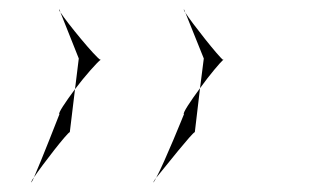

<svg xmlns="http://www.w3.org/2000/svg" viewBox="-20 -523 693 407"><path d="M46 -136C46 -136 49 -139 52 -147C48 -142 46 -137 46 -136ZM52 -147C70 -174 122 -241 128 -243L139 -334C119 -307 102 -282 106 -281C106 -281 67 -181 52 -147ZM106 -503C105 -503 105 -501 108 -497ZM108 -497 147 -399 139 -334C160 -362 187 -392 193 -396C182 -402 122 -475 108 -497ZM193 -396C194 -397 194 -397 194 -396C194 -395 194 -396 193 -396ZM305 -136C305 -136 307 -138 311 -146C307 -141 305 -137 305 -136ZM311 -146C333 -173 387 -241 393 -243L404 -336C384 -309 366 -282 370 -281C370 -281 329 -179 311 -146ZM370 -503C369 -503 370 -500 373 -496ZM373 -496 412 -399 404 -336C424 -364 448 -392 453 -396C444 -402 387 -474 373 -496ZM453 -396C454 -397 454 -397 454 -396C454 -395 454 -396 453 -396Z"/></svg>

Font: Ampere
Style: Ext
Weight: 400
Version: Version 1